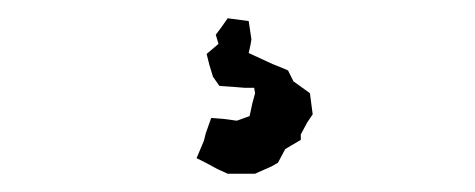

<svg xmlns="http://www.w3.org/2000/svg" viewBox="-20 -25 520 210"><path d="M277 157 259 165H229L218 160L205 153L195 148L203 129L205 121L211 104L224 105L239 107L253 102L256 88L259 77L258 71H247L235 70L220 69L213 59L209 46L206 34L219 23L216 13L222 5L229 -5L252 -2L255 18L254 24L252 33L278 45L288 49L295 52L301 64L308 69L319 77L322 100L316 109L309 122V128L292 138L284 153Z"/></svg>

Font: Winky Rough Light
Style: Regular
Weight: 300
Designer: Simon Atzbach
Foundry: typofactur
Version: Version 1.206; ttfautohint (v1.8.4.7-5d5b)